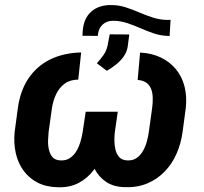

<svg xmlns="http://www.w3.org/2000/svg" viewBox="-20 -751 828 781"><path d="M661.1 -669.9 673.8 -670.4 669.9 -604.5 661.6 -605Q632.3 -606 604.5 -615.5Q576.7 -625 549.6 -637Q522.5 -648.9 495.4 -657.7Q468.3 -666.5 440.4 -666.5Q415.5 -666.5 399.2 -652.6Q382.8 -638.7 378.9 -614.3L377.9 -605L315.4 -605.5L316.4 -624Q319.8 -675.8 351.1 -703.6Q382.3 -731.4 434.6 -730.5Q464.8 -730 492.4 -720.9Q520 -711.9 547.1 -700.2Q574.2 -688.5 602.5 -679.4Q630.9 -670.4 661.1 -669.9ZM414.6 -462.9 374 -493.7Q388.2 -509.3 400.6 -526.6Q413.1 -543.9 417.5 -565.4L426.3 -611.3L505.9 -610.8L499.5 -561.5Q496.1 -539.1 482.7 -520.5Q469.2 -502 451.2 -487.8Q433.1 -473.6 414.6 -462.9ZM310.1 -537.6 298.3 -427.2Q264.6 -426.8 242.7 -410.4Q220.7 -394 208.5 -368.2Q196.3 -342.3 191.4 -312L177.7 -213.9Q176.3 -199.2 175.5 -179.9Q174.8 -160.6 179 -142.3Q183.1 -124 193.6 -111.8Q204.1 -99.6 225.1 -98.6Q248.5 -97.2 264.6 -108.2Q280.8 -119.1 291.3 -137.2Q301.8 -155.3 307.6 -175.8Q313.5 -196.3 316.4 -214.8L328.6 -296.4H433.1L420.9 -215.3Q415 -173.3 400.4 -132.6Q385.7 -91.8 360.8 -58.8Q335.9 -25.9 299.8 -6.8Q263.7 12.2 215.8 10.7Q167.5 9.8 132.3 -8.5Q97.2 -26.9 75 -57.9Q52.7 -88.9 43.9 -129.2Q35.2 -169.4 39.6 -214.4L52.7 -312Q62.5 -382.8 96.4 -432.9Q130.4 -482.9 184.8 -509.5Q239.3 -536.1 310.1 -537.6ZM540 -425.8 549.8 -537.1Q598.1 -534.7 634.8 -516.8Q671.4 -499 695.8 -469.2Q720.2 -439.5 730.5 -399.7Q740.7 -359.9 735.8 -312L722.7 -214.4Q716.3 -167 698 -125.5Q679.7 -84 649.7 -53Q619.6 -22 579.1 -4.9Q538.6 12.2 487.3 10.3Q441.9 9.3 411.6 -11.2Q381.3 -31.7 364.5 -64.7Q347.7 -97.7 342.5 -137Q337.4 -176.3 341.8 -215.3L354.5 -296.4H459L447.3 -214.8Q445.3 -199.7 445.3 -180.2Q445.3 -160.6 449.7 -142.3Q454.1 -124 465.1 -111.8Q476.1 -99.6 497.1 -98.6Q520 -97.2 535.9 -108.4Q551.8 -119.6 561.8 -137.5Q571.8 -155.3 577.4 -175.8Q583 -196.3 585.4 -214.4L599.1 -313Q601.6 -332.5 601.3 -351.8Q601.1 -371.1 595.5 -387.2Q589.8 -403.3 576.7 -413.6Q563.5 -423.8 540 -425.8Z"/></svg>

Font: Roboto
Style: Bold Italic
Weight: 700
Italic angle: -12°
Designer: Christian Robertson
Foundry: Google
Version: Version 3.0